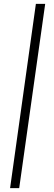

<svg xmlns="http://www.w3.org/2000/svg" viewBox="-20 -801 281 990"><path d="M79 169H32L165 -781H213Z"/></svg>

Font: Exo 2.0 Light
Style: Italic
Weight: 300
Italic angle: -8°
Designer: Natanael Gama
Version: Version 1.001;PS 001.001;hotconv 1.0.70;makeotf.lib2.5.58329